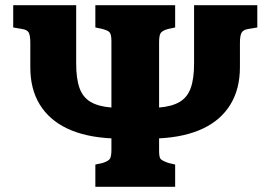

<svg xmlns="http://www.w3.org/2000/svg" viewBox="-20 -721 1043 741"><path d="M348 0V-86L376 -92Q398 -99 404 -108Q410 -117 410 -143V-187Q309 -192 239.5 -225Q170 -258 133.5 -317.5Q97 -377 97 -461V-555Q97 -584 91 -595Q85 -606 66 -609L31 -615V-701H274V-476Q274 -417 287 -381Q300 -345 330 -327.5Q360 -310 410 -306V-562Q410 -587 403.5 -595.5Q397 -604 372 -610L348 -615V-701H656V-615L628 -609Q607 -603 600.5 -594Q594 -585 594 -558V-306Q643 -310 673 -327.5Q703 -345 716 -381Q729 -417 729 -476V-701H973V-615L937 -609Q919 -606 912.5 -595Q906 -584 906 -555V-462Q906 -378 869.5 -318Q833 -258 763.5 -225Q694 -192 594 -187V-139Q594 -115 599.5 -108Q605 -101 630 -92L656 -86V0Z"/></svg>

Font: Literata ExtraBold
Style: Regular
Weight: 800
Designer: Latin by Veronika Burian and Jose Scaglione. Greek by Irene Vlachou. Cyrillic by Vera Evstafieva.
Foundry: TypeTogether
Version: Version 3.103;gftools[0.9.29]